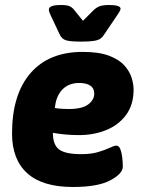

<svg xmlns="http://www.w3.org/2000/svg" viewBox="-20 -738 579 766"><path d="M271 8Q149 8 88.5 -47Q28 -102 28 -205Q28 -361 101.5 -446Q175 -531 310 -531Q375 -531 415.5 -515.5Q456 -500 477 -476Q498 -452 505.5 -426.5Q513 -401 513 -381Q513 -320 483 -279.5Q453 -239 403.5 -219Q354 -199 295 -199Q266 -199 240 -201.5Q214 -204 191 -208Q191 -160 216 -141.5Q241 -123 304 -123Q344 -123 372 -131.5Q400 -140 418 -148.5Q436 -157 444 -157Q455 -157 460.5 -142Q466 -127 468 -107.5Q470 -88 470 -74Q470 -45 420 -18.5Q370 8 271 8ZM253 -303Q308 -303 332 -321.5Q356 -340 356 -364Q356 -386 340 -396.5Q324 -407 296 -407Q254 -407 228.5 -380.5Q203 -354 199 -307Q211 -305 225.5 -304Q240 -303 253 -303ZM416 -718Q461 -718 461 -703Q461 -696 446 -675L396 -601Q390 -591 381.5 -584.5Q373 -578 355.5 -575Q338 -572 304 -572Q259 -572 242.5 -577.5Q226 -583 218 -601L183 -675Q179 -683 177 -689Q175 -695 175 -700Q175 -718 223 -718Q247 -718 258 -713Q269 -708 277 -697L311 -655L353 -697Q363 -707 376 -712.5Q389 -718 416 -718Z"/></svg>

Font: Asap ExtraBold
Style: Italic
Weight: 800
Italic angle: -6°
Designer: Pablo Cosgaya
Foundry: Omnibus-Type
Version: Version 3.001; ttfautohint (v1.8.4.7-5d5b)